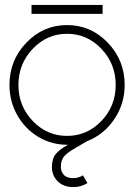

<svg xmlns="http://www.w3.org/2000/svg" viewBox="-20 -574 540 773"><path d="M252 8.8H250Q187 8.8 133.5 -23.4Q80.1 -55.7 49.1 -111.1Q18.1 -166.5 18.1 -231.9Q18.1 -331.5 86.2 -402.3Q154.3 -473.1 250 -473.1Q345.7 -473.1 413.8 -402.3Q481.9 -331.5 481.9 -231.9Q481.9 -155.8 439.9 -93.8Q397.9 -31.7 331.1 -5.9Q321.8 -0.5 306.6 8.3Q291.5 17.1 285.2 20.8Q278.8 24.4 268.3 31Q257.8 37.6 253.7 41Q249.5 44.4 243.2 50.3Q236.8 56.2 234.6 60.3Q232.4 64.5 229.5 71Q226.6 77.6 225.8 84.2Q225.1 90.8 225.1 99.1Q225.1 116.2 236.6 129.6Q248 143.1 275.9 143.1Q295.4 143.1 314 131.8L332 163.1Q306.2 179.2 275.9 179.2Q235.8 179.2 212.4 156Q189 132.8 189 99.1Q189 65.4 204.1 46.6Q219.2 27.8 252 9.8ZM111.8 -377.4Q54.2 -316.9 54.2 -231.9Q54.2 -147 111.8 -86.9Q169.4 -26.9 250 -26.9Q330.6 -26.9 388.2 -86.9Q445.8 -147 445.8 -231.9Q445.8 -316.9 388.2 -377.4Q330.6 -438 250 -438Q169.4 -438 111.8 -377.4ZM393.1 -518.1H106.9V-554.2H393.1Z"/></svg>

Font: RawengulkSans
Style: Regular
Weight: 500
Designer: gluk (gluksza@wp.pl)
Foundry: gluk (gluksza@wp.pl)
Version: Version 0.94